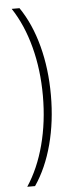

<svg xmlns="http://www.w3.org/2000/svg" viewBox="-59 -774 402 931"><g transform="rotate(-5 142.0 -309.0)"><path d="M73 -742Q129 -660 158.5 -548.5Q188 -437 188 -309Q188 -181 158.5 -69.5Q129 42 73 124H35Q90 41 119.5 -70.5Q149 -182 149 -309Q149 -436 119.5 -547.5Q90 -659 35 -742Z"/></g></svg>

Font: Gontserrat ExtraLight
Style: Regular
Weight: 275
Designer: Julieta Ulanovsky
Foundry: Julieta Ulanovsky
Version: Version 6.001